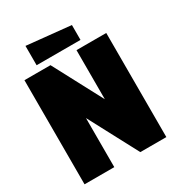

<svg xmlns="http://www.w3.org/2000/svg" viewBox="-203 -994 1027 1118"><g transform="rotate(-30 310.0 -435.0)"><path d="M35 0V-700H210L385 -370V-700H585V0H410L235 -330V0ZM435 -740H140V-870L435 -840Z"/></g></svg>

Font: Tektur SemiCondensed Black
Style: Regular
Weight: 900
Width: 4
Designer: Adam Jagosz
Foundry: Adam Jagosz
Version: Version 1.005;gftools[0.9.30]